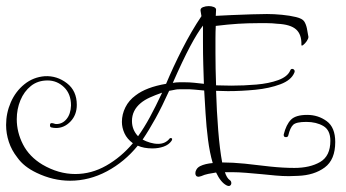

<svg xmlns="http://www.w3.org/2000/svg" viewBox="-22 -585 1135 630"><path d="M721 23Q702 13 687 -19Q674 -17 661.5 -14.5Q649 -12 638 -7Q632 -5 630 -5Q619 -5 619 -17Q619 -23 623 -29.5Q627 -36 635 -40Q643 -44 653.5 -46.5Q664 -49 676 -50Q666 -84 660.5 -127Q655 -170 652.5 -213Q650 -256 648 -288L616 -291L601 -292H578Q571 -292 565 -292Q559 -292 554 -291L544 -289L533 -287Q510 -236 488.5 -197Q467 -158 446 -127Q457 -121 470.5 -117Q484 -113 497 -113Q521 -113 535 -131Q536 -132 538 -132Q546 -132 541 -123Q532 -110 515 -104Q498 -98 478 -98Q450 -98 430 -107Q387 -54 329 -23Q271 8 208 8Q180 8 152.5 1.5Q125 -5 98 -18Q56 -38 35 -68Q16 -92 7 -119.5Q-2 -147 -2 -175Q-2 -214 13.5 -249.5Q29 -285 58 -308.5Q87 -332 125 -335Q165 -337 197.5 -312Q230 -287 230 -241Q230 -208 209.5 -186.5Q189 -165 162 -165Q158 -165 154 -165.5Q150 -166 146 -167Q142 -168 142 -174Q142 -181 147 -181Q152 -181 155.5 -179.5Q159 -178 163 -178Q183 -178 196.5 -194.5Q210 -211 211 -239Q211 -277 188 -299Q165 -321 134 -321Q102 -321 79.5 -303Q57 -285 45 -256Q33 -227 33 -194Q33 -151 53.5 -111Q74 -71 117 -45Q170 -14 225 -14Q278 -14 326.5 -41.5Q375 -69 414 -115Q395 -129 386.5 -147.5Q378 -166 378 -185Q378 -210 389.5 -233Q401 -256 423 -272Q458 -299 523 -310Q546 -365 576 -424Q606 -483 639 -532L636 -550Q635 -558 644 -561.5Q653 -565 663 -565Q672 -565 679.5 -562Q687 -559 687 -553L686 -533Q704 -534 737 -535.5Q770 -537 803.5 -538Q837 -539 854 -539Q877 -539 903 -536.5Q929 -534 949.5 -529Q970 -524 976 -515Q982 -506 985 -492Q988 -478 990 -464Q990 -458 984.5 -450Q979 -442 973 -437.5Q967 -433 967 -438Q968 -472 949.5 -488.5Q931 -505 888 -507Q871 -509 855 -509Q839 -509 824 -509Q791 -509 759 -507Q727 -505 686 -500Q685 -481 685 -459Q685 -437 685 -411Q685 -386 685.5 -359.5Q686 -333 687 -305Q698 -305 711 -304.5Q724 -304 737 -304Q778 -304 819 -307.5Q860 -311 890.5 -322Q921 -333 930 -353Q932 -359 937 -359Q941 -359 943.5 -355.5Q946 -352 944 -347Q934 -322 898 -308.5Q862 -295 816 -290.5Q770 -286 726 -286Q716 -286 706 -286.5Q696 -287 687 -287Q689 -220 694 -157.5Q699 -95 707 -52Q724 -52 742.5 -51Q761 -50 781 -48Q822 -43 864.5 -38.5Q907 -34 944 -34Q995 -34 1028.5 -53.5Q1062 -73 1062 -123Q1062 -158 1039 -171.5Q1016 -185 983 -185Q950 -185 940 -175.5Q930 -166 924 -141Q923 -135 916 -135Q908 -135 909 -144Q917 -176 932.5 -192Q948 -208 986 -208Q1022 -208 1050 -187.5Q1078 -167 1078 -119Q1078 -61 1043.5 -35.5Q1009 -10 956 -8Q949 -8 941.5 -7.5Q934 -7 926 -7Q916 -7 905 -7.5Q894 -8 883 -9Q863 -11 836.5 -13.5Q810 -16 785 -18Q760 -20 742 -20H716Q722 -1 732 6Q737 9 737 16Q737 21 733 24Q729 27 721 23ZM647 -310Q646 -340 645 -373.5Q644 -407 644 -447V-501Q626 -478 602 -433Q578 -388 545 -313Q556 -315 566 -315Q576 -315 585 -315Q600 -315 614.5 -313.5Q629 -312 647 -310ZM431 -138Q451 -166 469.5 -200Q488 -234 510 -281Q487 -273 469.5 -265Q452 -257 440 -247Q411 -223 411 -188Q411 -159 431 -138Z"/></svg>

Font: Puppies Play
Style: Regular
Weight: 400
Designer: Robert E. Leuschke
Foundry: Robert E. Leuschke
Version: Version 1.010; ttfautohint (v1.8.3)